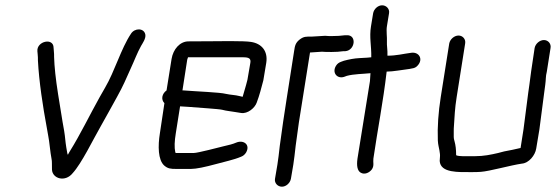

<svg xmlns="http://www.w3.org/2000/svg" viewBox="-20 -638 2096 724"><path d="M243 -67C239 -61 237 -56 236 -54C236 -56 234 -58 234 -59L230 -82C226 -106 226 -120 222 -144L216 -178C214 -191 208 -226 199 -283C190 -340 185 -387 184 -423C184 -431 184 -438 183 -446L182 -458C182 -497 118 -483 121 -445L122 -434C123 -426 123 -418 123 -410C127 -331 142 -234 156 -159L162 -125C166 -107 170 -59 174 -41C177 -26 175 -23 176 2C178 36 226 50 254 15C288 -22 331 -112 361 -164C384 -204 394 -224 421 -272C446 -317 454 -338 473 -380C487 -410 497 -438 512 -465C517 -474 531 -493 528 -508C523 -533 488 -533 474 -511C436 -454 413 -370 376 -307L356 -272C319 -206 283 -131 243 -67Z M924 -401 913 -337C912 -332 906 -310 895 -273C890 -274 886 -275 882 -276C867 -280 850 -280 832 -284C809 -290 722 -293 673 -297H668L686 -413C687 -417 688 -420 689 -422H896C918 -422 927 -418 924 -401ZM627 -416 608 -297C591 -285 586 -263 600 -249L583 -136C575 -87 576 -35 599 -14C613 -2 623 -1 645 -1H700C720 -1 753 -8 797 -20C825 -28 861 -35 889 -47C897 -50 903 -55 908 -63C925 -93 898 -112 870 -100C859 -95 843 -91 821 -86C808 -83 726 -61 710 -61H643C642 -62 641 -63 641 -64C637 -82 638 -106 643 -136L659 -237L691 -235C727 -232 807 -227 818 -224C826 -222 835 -220 844 -219L864 -216C869 -215 877 -214 889 -212C914 -208 941 -231 948 -251C959 -280 965 -305 973 -335L984 -401C991 -445 967 -474 926 -480C913 -482 887 -483 848 -483C811 -483 758 -482 691 -482C658 -482 633 -452 627 -416Z M1043 66C1059 66 1074 52 1077 36L1086 -17C1089 -37 1092 -61 1095 -89L1107 -176L1149 -440L1194 -443C1203 -442 1215 -442 1231 -442C1247 -442 1261 -443 1275 -445H1282C1320 -448 1326 -508 1287 -505H1280C1266 -503 1250 -502 1232 -502C1223 -502 1214 -502 1206 -503L1156 -500C1134 -500 1126 -501 1110 -489C1095 -477 1092 -467 1089 -445C1071 -326 1051 -210 1035 -88C1032 -60 1029 -36 1026 -17L1017 36C1014 52 1027 66 1043 66Z M1421 -618C1405 -618 1390 -604 1387 -588L1379 -539C1372 -497 1381 -465 1380 -422C1373 -421 1359 -420 1337 -419C1315 -418 1296 -414 1277 -409L1266 -405C1258 -402 1252 -398 1247 -390C1231 -364 1251 -340 1277 -348L1288 -352C1314 -359 1348 -359 1377 -362L1375 -332L1328 -40C1324 -12 1328 6 1340 13C1355 22 1373 13 1382 1C1392 -13 1386 -26 1388 -40C1404 -150 1425 -255 1438 -368C1463 -368 1498 -375 1524 -378L1534 -380C1542 -381 1549 -384 1555 -391C1577 -415 1560 -443 1531 -439C1500 -435 1475 -428 1441 -428C1442 -451 1438 -464 1439 -484C1440 -495 1436 -522 1439 -539L1447 -588C1450 -604 1437 -618 1421 -618Z M1760 11C1771 11 1782 11 1793 10C1825 8 1906 -15 1948 -21C1974 -23 1998 -52 2002 -78L2014 -150L2032 -288L2036 -318C2039 -338 2037 -349 2042 -368L2056 -457C2059 -473 2047 -487 2031 -487C2015 -487 1999 -473 1996 -457L1983 -370L1976 -317L1972 -289C1966 -243 1960 -196 1954 -150L1943 -80C1923 -75 1902 -71 1881 -67L1858 -61C1832 -55 1805 -49 1770 -49H1725C1719 -49 1703 -50 1700 -53C1700 -74 1698 -91 1694 -105C1693 -109 1691 -115 1691 -122V-143C1691 -149 1691 -157 1692 -167C1694 -196 1695 -229 1702 -272L1734 -474C1737 -490 1725 -504 1709 -504C1693 -504 1677 -490 1674 -474L1642 -272C1633 -215 1629 -160 1631 -108C1632 -91 1635 -83 1637 -71L1639 -57C1640 -48 1638 -41 1638 -31C1641 15 1709 11 1760 11Z"/></svg>

Font: Squarish
Style: It
Weight: 400
Foundry: Cannot Into Space Fonts
Version: Version 0.272